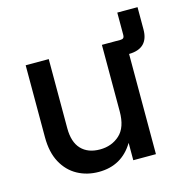

<svg xmlns="http://www.w3.org/2000/svg" viewBox="-97 -726 807 828"><g transform="rotate(-15 306.0 -311.5)"><path d="M244.6 10.3Q191.9 10.3 149.7 -12.9Q107.4 -36.1 82.8 -81.5Q58.1 -127 58.1 -194.3V-515.6H161.1V-207Q161.1 -145 190.9 -113.5Q220.7 -82 274.4 -82Q326.7 -82 362.5 -114.5Q398.4 -147 398.4 -218.8V-515.6H481.9Q498.5 -515.6 498.5 -532.2V-632.8H588.9V-533.7Q588.9 -448.7 501.5 -447.3V0H400.4V-77.6Q347.7 10.3 244.6 10.3Z"/></g></svg>

Font: Inter Display Medium
Style: Regular
Weight: 500
Designer: Rasmus Andersson
Foundry: rsms
Version: Version 4.001;git-9221beed3